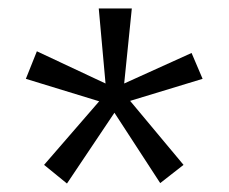

<svg xmlns="http://www.w3.org/2000/svg" viewBox="-20 -556 540 453"><path d="M138 -123 84 -167 214 -317 41 -370 67 -435 229 -359 213 -536H291L273 -359L432 -431L458 -370L287 -318L413 -167L358 -124L250 -290Z"/></svg>

Font: Ligconsolata
Style: Regular
Weight: 400
Monospace: yes
Designer: Raph Levien, Cyreal, Brenton Simpson
Foundry: Raph Levien, Cyreal, Google
Version: Version 3.001; ttfautohint (v1.8.2.53-6de2)